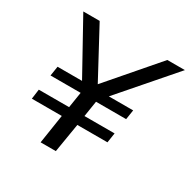

<svg xmlns="http://www.w3.org/2000/svg" viewBox="-158 -855 995 1005"><g transform="rotate(30 339.5 -352.5)"><path d="M214 0 241 -175H60L68 -234H251L266 -329H84L93 -387H241L65 -705H164L321 -413L573 -705H679L403 -387H550L541 -329H359L344 -234H526L517 -175H335L306 0Z"/></g></svg>

Font: Mulish Medium
Style: Italic
Weight: 500
Italic angle: -9°
Designer: Vernon Adams
Foundry: Vernon Adams
Version: Version 3.603; ttfautohint (v1.8.3)